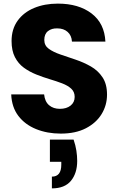

<svg xmlns="http://www.w3.org/2000/svg" viewBox="-20 -732 687 1062"><path d="M316 7Q241 7 179.5 -18Q118 -43 81.5 -91Q45 -139 42 -210H224Q228 -170 251.5 -150Q275 -130 311 -130Q348 -130 370.5 -148Q393 -166 393 -196Q393 -224 374 -241.5Q355 -259 323.5 -271Q292 -283 255 -294Q218 -305 180.5 -320Q143 -335 112 -357.5Q81 -380 62.5 -416Q44 -452 44 -505Q44 -571 77.5 -617.5Q111 -664 169 -688Q227 -712 300 -712Q415 -712 486.5 -657.5Q558 -603 563 -502H378Q376 -536 354 -555.5Q332 -575 297 -575Q266 -576 245.5 -560Q225 -544 225 -511Q225 -480 250 -462Q275 -444 314.5 -430.5Q354 -417 398.5 -402Q443 -387 482.5 -364.5Q522 -342 547 -304.5Q572 -267 572 -209Q572 -150 542 -101Q512 -52 455 -22.5Q398 7 316 7ZM387 40Q398 72 402.5 101.5Q407 131 407 158Q407 226 372.5 268Q338 310 267 310V245Q319 245 319 179V163H256V40Z"/></svg>

Font: Poppins
Style: Bold
Weight: 700
Designer: Ninad Kale (Devanagari), Jonny Pinhorn (Latin)
Version: Version 5.002